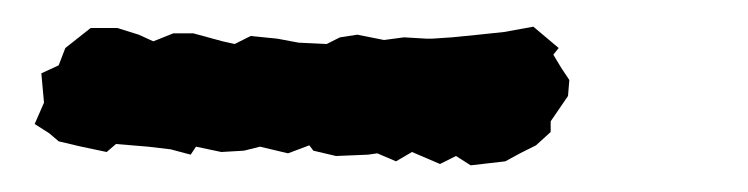

<svg xmlns="http://www.w3.org/2000/svg" viewBox="-20 8 561 144"><path d="M393 99V107L382 117L370 123L359 129L333 132L322 125L310 131L289 122L277 129L263 123L256 124L232 125L215 121L212 117L196 123L175 118L163 121L146 122L127 118L123 124L108 120L91 118L67 116L60 122L41 118L24 114L17 108L6 101L13 85L11 63L24 57L29 44L48 29H68L84 34L95 39L110 33H125L147 39L156 41L168 35L188 37L204 40L225 41L235 36L248 34L268 38L283 36L300 37H304L319 36L339 34L358 32L380 28L399 44L395 49L401 59L407 68L406 80Z"/></svg>

Font: Winky Rough
Style: Italic
Weight: 400
Italic angle: -8.97852°
Designer: Simon Atzbach
Foundry: typofactur
Version: Version 1.206